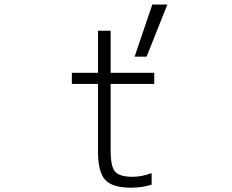

<svg xmlns="http://www.w3.org/2000/svg" viewBox="-20 -830 1040 860"><path d="M729.5 -809.6 636.7 -576.2H583L662.1 -809.6ZM475.6 -454.1V-155.3Q475.6 -83 496.1 -60.5Q516.6 -38.1 574.2 -38.1Q615.2 -38.1 659.2 -54.7V-2.9Q616.2 10.7 567.4 10.7Q483.4 10.7 451.2 -24.4Q418.9 -59.6 418.9 -152.3V-454.1H301.8V-503.9H418.9V-692.4H475.6V-503.9H670.9V-454.1Z"/></svg>

Font: GenEi Gothic M Light
Style: Regular
Weight: 300
Designer: o_tamon (Modified); [Source Han Sans]
Ryoko NISHIZUKA  (kana & ideographs); Paul D. Hunt (Latin, Greek & Cyrillic); Wenl
Version: Version 1.1a;Original Version 1.004